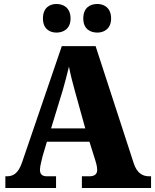

<svg xmlns="http://www.w3.org/2000/svg" viewBox="-20 -946 780 966"><path d="M470 -782C503 -782 539 -801 539 -853C539 -907 503 -926 470 -926C433 -926 399 -907 399 -853C399 -801 433 -782 470 -782ZM264 -782C299 -782 335 -801 335 -853C335 -907 299 -926 264 -926C230 -926 196 -907 196 -853C196 -801 230 -782 264 -782ZM7 0H262V-59H216C190 -59 181 -72 181 -92C181 -111 191 -143 194 -159L216 -233H430L459 -141C462 -132 469 -109 469 -91C469 -66 450 -59 430 -59H392V0H740V-59H730C695 -59 668 -78 653 -124L461 -714H291L91 -129C71 -71 45 -59 13 -59H7ZM237 -300 296 -493C306 -528 317 -569 327 -611C335 -568 346 -528 356 -491L409 -300Z"/></svg>

Font: Noto Serif Sinhala SemiCondensed Black
Style: Regular
Weight: 900
Width: 4
Designer: Jelle Bosma - Monotype Design Team
Foundry: Monotype Imaging Inc.
Version: Version 2.007